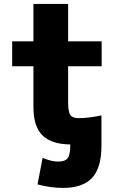

<svg xmlns="http://www.w3.org/2000/svg" viewBox="-20 -712 588 962"><path d="M488.3 -72.3V-14.6V17.6Q488.3 129.9 440.9 179.7Q393.6 229.5 296.9 229.5Q232.4 229.5 168 211.9L193.4 79.1Q235.4 96.7 269.5 97.7Q305.7 97.7 318.8 80.6Q332 63.5 332 17.6V11.7Q238.3 10.7 193.4 -33.2Q147.5 -77.1 147.5 -175.8V-379.9H41V-504.9H147.5V-692.4H321.3V-504.9H489.3V-379.9H321.3V-202.1Q321.3 -151.4 332.5 -135.7Q343.8 -120.1 374 -120.1Q422.9 -120.1 488.3 -133.8Z"/></svg>

Font: Gen Shin Gothic Heavy
Style: Bold
Weight: 900
Designer: [Source Han Sans]
Ryoko NISHIZUKA  (kana & ideographs); Paul D. Hunt (Latin, Greek & Cyrillic); Wenlong ZHANG  (bopomofo
Version: Version 1.002.20150607